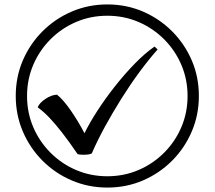

<svg xmlns="http://www.w3.org/2000/svg" viewBox="-20 -782 968 866"><path d="M355 -84Q338 -84 330 -87Q289 -147 258 -186.5Q227 -226 201.5 -252.5Q176 -279 150 -298Q158 -318 185 -336Q212 -354 237 -355Q265 -333 299 -284Q333 -235 361 -181Q384 -228 420 -283.5Q456 -339 499.5 -394Q543 -449 589 -496Q635 -543 677 -572L691 -559Q651 -514 609 -457Q567 -400 527.5 -337Q488 -274 453.5 -211Q419 -148 394 -90Q384 -84 355 -84ZM464 64Q379 64 304 32Q229 0 172 -57Q115 -114 83 -189Q51 -264 51 -349Q51 -435 83 -509.5Q115 -584 172 -641Q229 -698 304 -730Q379 -762 464 -762Q550 -762 624.5 -730Q699 -698 756 -641Q813 -584 845 -509.5Q877 -435 877 -349Q877 -264 845 -189Q813 -114 756 -57Q699 0 624.5 32Q550 64 464 64ZM464 13Q539 13 604.5 -15Q670 -43 720 -93Q770 -143 798 -208.5Q826 -274 826 -349Q826 -424 798 -489.5Q770 -555 720 -605Q670 -655 604.5 -683Q539 -711 464 -711Q389 -711 323.5 -683Q258 -655 208 -605Q158 -555 130 -489.5Q102 -424 102 -349Q102 -274 130 -208.5Q158 -143 208 -93Q258 -43 323.5 -15Q389 13 464 13Z"/></svg>

Font: ubangla25
Style: Book
Weight: 400
Designer: Jelle Bosma - Monotype Design Team
Foundry: Monotype Imaging Inc.
Version: Version 2.003